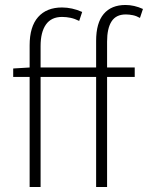

<svg xmlns="http://www.w3.org/2000/svg" viewBox="-20 -751 594 771"><path d="M366 0V-442H143V0H99V-442H33V-476L99 -480V-569Q99 -644 133 -682.5Q167 -721 229 -721Q249 -721 269.5 -716.5Q290 -712 310 -703L298 -667Q280 -676 263 -679.5Q246 -683 229 -683Q186 -683 164.5 -652.5Q143 -622 143 -566V-480H366V-587Q366 -659 396.5 -695Q427 -731 484 -731Q519 -731 554 -715L542 -679Q528 -687 513.5 -690Q499 -693 485 -693Q446 -693 428 -665Q410 -637 410 -584V-480H521V-442H410V0Z"/></svg>

Font: CV Source Sans Light
Style: Regular
Weight: 300
Designer: Paul D. Hunt
Foundry: Adobe Systems Incorporated
Version: Version 3.001